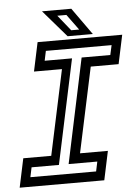

<svg xmlns="http://www.w3.org/2000/svg" viewBox="-75 -893 679 937"><g transform="rotate(-5 265.0 -424.0)"><path d="M-17 0 13 -141.5H150L239 -558.5H102L132 -700H546.5L516.5 -558.5H380L291 -141.5H427.5L397.5 0ZM39.5 -46.5H361.5L371.5 -94H231L339.5 -606.5H480L490.5 -654H168.5L158.5 -606.5H292.5L183.5 -94H49.5ZM404 -716H280.5L166.5 -848H310ZM339.5 -743.5 283.5 -820H239L300.5 -743.5Z"/></g></svg>

Font: Tourney Thin Medium
Style: Italic
Weight: 500
Italic angle: -12°
Version: Version 1.015